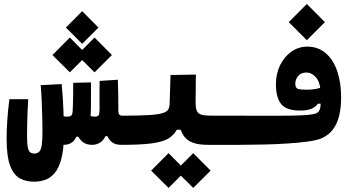

<svg xmlns="http://www.w3.org/2000/svg" viewBox="-20 -711 1798 949"><path d="M147.5 187Q106.9 187 76.7 169.7Q46.4 152.3 29.5 106.4Q12.7 60.5 12.7 -23.9Q12.7 -71.8 16.4 -122.1Q20 -172.4 26.4 -220.7H119.6Q117.7 -194.3 116.2 -159.7Q114.7 -125 114.3 -91.8Q113.8 -58.6 113.8 -36.1Q113.8 -3.4 116.9 14.9Q120.1 33.2 127.9 40.5Q135.7 47.9 148.9 47.9Q164.6 47.9 173.6 39.1Q182.6 30.3 186.3 6.6Q189.9 -17.1 189.9 -61.5Q189.9 -87.4 189 -126.2Q188 -165 186.3 -208Q184.6 -251 181.2 -290L284.7 -295.4Q292 -221.7 293.9 -157Q295.9 -92.3 295.9 -51.8Q295.9 25.9 283.4 73.2Q271 120.6 249.5 145.3Q228 169.9 201.7 178.5Q175.3 187 147.5 187ZM293.9 4.9Q269.5 4.9 246.3 -7.8Q223.1 -20.5 207.5 -48.8L227.1 -162.1Q247.1 -148.9 272.2 -141.6Q297.4 -134.3 309.6 -134.3Q328.1 -134.3 333.7 -141.4Q339.4 -148.4 339.8 -174.8Q340.8 -196.3 341.1 -217.3Q341.3 -238.3 341.6 -259.5Q341.8 -280.8 341.8 -301.8L429.7 -303.7Q429.7 -274.4 429.7 -244.1Q429.7 -213.9 429.4 -184.8Q429.2 -155.8 427.2 -128.9Q425.3 -97.7 416.5 -74.2Q407.7 -50.8 396 -35.2H357.4Q348.1 -14.6 332.5 -4.9Q316.9 4.9 293.9 4.9ZM435.5 4.9Q406.7 4.9 389.4 -8.8Q372.1 -22.5 349.6 -60.1L389.2 -156.2Q413.1 -144 423.8 -139.2Q434.6 -134.3 447.3 -134.3Q465.8 -134.3 469 -143.8Q472.2 -153.3 472.2 -173.3Q472.2 -200.7 471.9 -236.1Q471.7 -271.5 472.2 -311L562.5 -316.9Q564 -273.9 564.5 -238Q564.9 -202.1 564.9 -164.1Q564.9 -154.8 560.5 -132.8Q556.2 -110.8 547.9 -85Q539.6 -59.1 526.9 -38.1H501.5Q490.7 -15.6 473.1 -5.4Q455.6 4.9 435.5 4.9ZM580.1 4.9Q559.1 4.9 544.2 -1.7Q529.3 -8.3 518.1 -24.9Q506.8 -41.5 497.6 -72.3L564.9 -164.1Q564.9 -154.8 566.9 -149.2Q568.8 -143.6 573.5 -141.4Q578.1 -139.2 585.9 -139.2Q604.5 -139.2 613.5 -124Q622.6 -108.9 622.6 -75.7Q622.6 -34.2 612.1 -14.6Q601.6 4.9 580.1 4.9ZM386.2 -494.6 305.7 -574.7 386.2 -655.8 466.8 -574.7ZM447.3 -353.5 361.3 -439 447.3 -525.4 533.2 -439ZM325.2 -353.5 239.3 -439 325.2 -525.4 411.1 -439Z M580.1 4.9 585.9 -139.2Q667 -139.2 713.9 -142.1Q760.7 -145 782.7 -151.6Q804.7 -158.2 811.3 -169.7Q817.9 -181.2 818.4 -198.7L822.8 -340.3L948.2 -342.3L946.8 -206.5Q946.8 -178.2 941.4 -153.1Q936 -127.9 925.8 -107.2Q915.5 -86.4 900.4 -69.8H854Q838.9 -42.5 811.8 -26.1Q784.7 -9.8 730.7 -2.4Q676.8 4.9 580.1 4.9ZM1166 4.9Q1144 4.9 1112.8 4.9Q1081.5 4.9 1052.5 4.9Q1023.4 4.9 1007.3 4.9Q960 4.9 930.9 -6.6Q901.9 -18.1 886.5 -42Q871.1 -65.9 863.8 -102.1L946.8 -206.5Q946.8 -178.2 952.6 -163.6Q958.5 -148.9 975.8 -144Q993.2 -139.2 1028.3 -139.2Q1060.5 -139.2 1096.2 -139.2Q1131.8 -139.2 1171.9 -139.2Q1190.4 -139.2 1199.5 -124Q1208.5 -108.9 1208.5 -75.7Q1208.5 -34.2 1196 -14.6Q1183.6 4.9 1166 4.9ZM935.1 217.8 849.1 132.3 935.1 45.9 1021 132.3ZM813 217.8 727.1 132.3 813 45.9 898.9 132.3Z M1162.1 4.9 1171.9 -139.2Q1231 -139.2 1289.1 -138.9Q1347.2 -138.7 1397.5 -139.2Q1447.8 -139.6 1483.9 -141.8Q1520 -144 1535.6 -148.4Q1552.7 -153.3 1558.6 -165.5Q1564.5 -177.7 1564.7 -197Q1564.9 -216.3 1564.9 -241.2Q1564.9 -301.3 1543.2 -326.9Q1521.5 -352.5 1494.1 -352.5Q1467.8 -352.5 1453.6 -335.2Q1439.5 -317.9 1439.5 -297.9Q1439.5 -276.9 1451.7 -272.2Q1463.9 -267.6 1493.7 -267.6Q1522.5 -267.6 1542.5 -271.7Q1562.5 -275.9 1586.4 -283.7L1585 -199.2L1551.3 -198.2Q1540.5 -183.1 1520.5 -173.8Q1500.5 -164.6 1462.9 -164.6Q1394.5 -164.6 1369.1 -197.5Q1343.8 -230.5 1343.8 -293.9Q1343.8 -346.7 1364.5 -388.9Q1385.3 -431.2 1420.4 -455.8Q1455.6 -480.5 1498.5 -480.5Q1552.2 -480.5 1589.6 -448.5Q1627 -416.5 1646.5 -360.1Q1666 -303.7 1666 -230Q1666 -179.7 1656.5 -139.6Q1647 -99.6 1626 -71.5Q1605 -43.5 1570.3 -27.8Q1548.3 -18.1 1503.7 -11.7Q1459 -5.4 1401.1 -1.7Q1343.3 2 1281 3.4Q1218.8 4.9 1162.1 4.9ZM1496.6 -512.2 1407.2 -601.6 1496.6 -691.4 1585.9 -601.6Z"/></svg>

Font: Cascadia Mono
Style: Regular
Weight: 400
Monospace: yes
Designer: Aaron Bell
Foundry: Saja Typeworks
Version: Version 2404.023